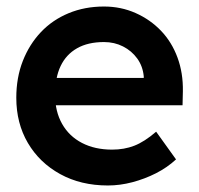

<svg xmlns="http://www.w3.org/2000/svg" viewBox="-20 -559 610 589"><path d="M30 -259Q30 -321 50 -372Q70 -423 105.5 -460.5Q141 -498 190.5 -518.5Q240 -539 299 -539Q351 -539 396 -519Q441 -499 474 -464.5Q507 -430 524.5 -382.5Q542 -335 541 -279L540 -236H113L90 -320H437L421 -303V-325Q418 -356 401 -379.5Q384 -403 357.5 -416.5Q331 -430 299 -430Q250 -430 216.5 -411Q183 -392 166 -356.5Q149 -321 149 -268Q149 -217 170.5 -179Q192 -141 231.5 -120.5Q271 -100 324 -100Q361 -100 392 -112Q423 -124 459 -155L520 -70Q493 -45 458.5 -27.5Q424 -10 386 0Q348 10 311 10Q228 10 164.5 -25Q101 -60 65.5 -120.5Q30 -181 30 -259Z"/></svg>

Font: Our Lexend Medium
Style: Regular
Weight: 500
Designer: Bonnie Shaver-Troup, Thomas Jockin
Foundry: Lexend
Version: Version 1.007